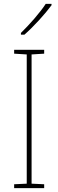

<svg xmlns="http://www.w3.org/2000/svg" viewBox="-20 -971 300 991"><path d="M246 -944V-951H216C186 -905 133 -845 88 -801V-792H106C154 -834 212 -898 246 -944ZM208 0V-20L143 -23V-690L208 -694V-714H53V-694L118 -690V-23L53 -20V0Z"/></svg>

Font: Noto Sans Devanagari SemiCondensed Thin
Style: Regular
Weight: 100
Width: 4
Designer: Jelle Bosma - Monotype Design Team
Foundry: Monotype Imaging Inc.
Version: Version 2.004